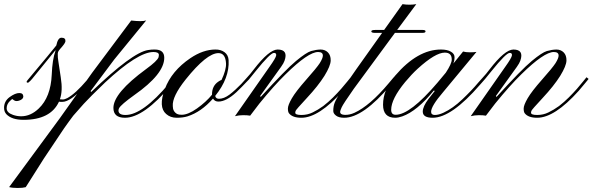

<svg xmlns="http://www.w3.org/2000/svg" viewBox="-144 -578 2914 944"><path d="M158.2 -392.6Q178.7 -392.6 177.7 -376Q177.7 -368.2 163.1 -350.6Q148.4 -334 144.5 -328.1Q140.6 -322.3 140.1 -315.4V-309.6Q139.6 -296.4 142.6 -278.3L154.8 -197.3Q165.5 -130.9 150.4 -89.8Q156.2 -88.9 165 -88.9Q173.8 -88.9 187 -95.7Q226.6 -117.2 283.2 -183.6L294.4 -198.2L305.2 -189.9Q299.3 -184.1 290 -173.8L269.5 -150.4Q201.7 -77.1 162.1 -77.1H153.8Q149.9 -77.1 146 -78.1Q105 11.2 -28.3 11.2Q-86.4 11.2 -112.8 -16.6Q-124 -28.8 -124 -47.9Q-124 -80.6 -96.7 -100.6Q-69.3 -120.6 -48.8 -120.6Q-29.3 -120.6 -29.3 -102.1Q-30.8 -89.4 -50.8 -83Q-57.6 -81.1 -63.5 -81.1Q-69.3 -81.1 -75.2 -85Q-81.1 -88.9 -84 -91.3Q-86.9 -88.4 -91.8 -84.5Q-111.3 -67.9 -111.3 -45.9Q-111.3 -23.9 -80.1 -13.2Q-60.5 -6.3 -40 -6.3Q6.8 -6.3 46.4 -44.4Q105.5 -100.6 110.4 -210.9Q113.3 -285.2 128.4 -327.1Q128.9 -328.6 128.9 -331.5L13.7 -189.9Q3.9 -178.2 -5.4 -171.4Q-11.2 -170.9 -13.2 -174.3Q-14.2 -176.8 -8.8 -183.6Q117.2 -334 132.8 -354.5Q140.6 -392.6 158.2 -392.6Z M637.2 -307.6Q637.2 -322.3 610.4 -322.3Q533.7 -322.3 372.6 -172.4Q297.4 -100.1 268.1 -67.9L216.3 -9.3Q195.8 17.6 170.9 53.2L71.3 202.1L-2.9 319.3Q-15.6 338.9 -17.6 342.3Q-31.7 346.2 -57.6 346.2Q-83.5 346.2 -99.1 341.8L150.4 2.9L308.6 -219.7L501 -477.1Q527.3 -474.1 545.9 -474.1Q564.5 -474.1 574.7 -477.5L417.5 -285.2L301.3 -129.9L304.7 -126Q506.8 -320.3 584 -332Q602.5 -335 617.2 -334.5Q663.6 -334.5 663.6 -293.9Q663.6 -213.9 516.6 -110.8Q450.7 -63.5 441.4 -45.9Q438.5 -40 438.5 -34.7Q438.5 -12.7 473.1 -12.7Q557.1 -12.7 687.5 -168L713.4 -198.2L724.1 -189.9L698.7 -160.6Q562.5 1 470.2 1Q413.6 1 413.6 -47.4Q413.6 -120.6 574.2 -238.3Q629.9 -278.8 635.7 -296.9Q637.2 -302.7 637.2 -307.6Z M749 -13.7Q780.8 -13.7 824.7 -44.9Q868.7 -76.2 898.4 -112.3V-114.3Q898.4 -155.8 929.7 -176.8Q938 -182.6 945.3 -185.1Q968.8 -234.9 967.3 -266.6Q964.4 -316.9 930.2 -316.9Q872.6 -316.9 768.6 -187Q701.7 -103 705.6 -56.2Q705.6 -29.3 727.1 -17.6Q734.9 -13.7 749 -13.7ZM929.7 -78.6Q911.6 -78.6 903.3 -93.3Q845.2 -27.3 777.8 -5.9Q755.4 1 724.6 1Q693.8 1 672.9 -17.6Q633.3 -51.8 666.5 -140.6Q699.7 -229.5 792 -292Q855 -334.5 915 -334.5Q941.4 -335 960 -321.3Q978.5 -307.6 980 -282.2Q984.9 -194.3 914.1 -106.4Q917 -92.3 932.6 -92.3Q957 -92.3 984.4 -112.8Q1011.2 -133.3 1042 -165L1060.5 -185.5Q1068.4 -194.8 1071.8 -198.2L1082.5 -189.9Q1076.2 -184.1 1066.4 -173.3Q1056.6 -162.6 1044.4 -150.4L1018.6 -125Q968.3 -78.6 929.7 -78.6Z M1011.2 -6.8 1180.7 -249Q1212.4 -293.5 1213.9 -305.7Q1215.3 -317.9 1203.1 -317.9Q1185.1 -317.9 1113.3 -228.5L1082 -189.9Q1078.1 -188.5 1074.2 -192.4Q1070.3 -196.3 1071.8 -198.2Q1085.9 -212.9 1103.5 -236.3Q1178.7 -334 1220.7 -334.5Q1274.4 -334.5 1254.9 -279.3Q1251 -267.6 1237.8 -249L1135.3 -106.4L1137.7 -101.1Q1260.7 -236.3 1311.5 -278.3Q1362.3 -320.3 1385.7 -327.1Q1410.2 -334 1432.1 -334.5Q1454.1 -334.5 1468.3 -320.3Q1482.4 -306.2 1481.9 -280.3Q1481.4 -254.4 1451.2 -205.1Q1419.9 -155.3 1365.2 -96.7Q1310.5 -38.1 1309.1 -32.2Q1307.6 -26.4 1307.6 -23.9Q1307.6 -12.7 1337.9 -12.7Q1368.2 -12.7 1393.6 -25.4Q1419.9 -38.1 1445.3 -56.6Q1470.7 -76.2 1493.2 -98.6Q1515.6 -121.1 1533.7 -141.6Q1551.8 -162.1 1564 -177.7Q1576.2 -193.4 1580.6 -198.2L1590.8 -189.9Q1585.9 -184.6 1573.2 -168.5Q1560.5 -152.3 1542 -131.3Q1423.3 1 1337.9 1Q1293.9 1 1276.9 -21Q1271.5 -27.8 1271.5 -44.4Q1271.5 -61 1291 -94.7Q1310.5 -128.4 1361.3 -186Q1412.6 -243.7 1428.2 -267.6Q1443.4 -292 1443.4 -304.7Q1443.4 -322.3 1419.9 -322.3Q1371.6 -322.3 1260.3 -212.9Q1204.1 -158.2 1131.3 -68.8L1085.9 -9.3Q1072.8 -11.7 1051.8 -11.7Q1030.8 -11.7 1011.2 -6.8Z M1528.3 -28.3Q1528.3 -13.7 1551.8 -13.2Q1575.2 -12.7 1598.6 -23.4Q1673.8 -57.6 1766.6 -168L1792 -198.2L1802.7 -189.9L1777.3 -160.6Q1641.1 1 1548.3 1Q1521.5 1 1507.8 -9.8Q1494.1 -20.5 1494.6 -33.2Q1494.6 -56.2 1502 -74.2Q1509.3 -92.3 1532.7 -129.4L1608.9 -239.3L1734.9 -416.5H1696.3Q1681.6 -417 1681.6 -423.8Q1681.6 -430.7 1700.2 -430.7H1744.6L1835 -557.6Q1869.1 -552.2 1902.8 -557.6L1808.6 -430.7H1934.6Q1948.2 -430.7 1948.2 -423.8Q1948.2 -417 1936 -416.5H1797.9L1595.7 -141.6Q1543.9 -67.9 1536.1 -50.8Q1528.3 -33.7 1528.3 -28.3Z M1779.3 -38.1Q1779.3 -13.7 1801.3 -13.7Q1872.6 -13.7 2006.8 -171.4L2047.9 -220.7Q2077.1 -265.1 2077.1 -285.2Q2077.1 -319.3 2043 -319.3Q1996.6 -319.3 1909.7 -240.2Q1879.9 -212.9 1848.1 -174.8Q1779.3 -91.3 1779.3 -38.1ZM1983.4 1Q1934.6 1 1934.6 -29.3Q1934.6 -54.2 1962.9 -91.8L1993.7 -130.9L1988.8 -132.8Q1906.7 -31.7 1834 -5.9Q1814 1 1799.3 1Q1739.3 1 1739.3 -63Q1739.3 -138.2 1799.3 -206.5Q1909.2 -334.5 2023.9 -334.5Q2055.7 -334.5 2073.2 -323.7Q2090.8 -313.5 2090.8 -296.9Q2090.8 -280.3 2085 -265.6L2132.8 -324.7Q2146 -320.8 2166 -320.8Q2186 -320.8 2198.7 -322.8L2034.2 -124.5Q1975.6 -56.2 1975.6 -28.3Q1975.6 -12.7 1994.1 -12.7Q2012.2 -12.7 2036.6 -23.9Q2082 -44.9 2128.4 -88.9Q2174.8 -132.8 2207.5 -171.9L2231 -198.2L2241.2 -189.9L2216.3 -161.6Q2075.7 1 1983.4 1Z M2170.4 -6.8 2339.8 -249Q2371.6 -293.5 2373 -305.7Q2374.5 -317.9 2362.3 -317.9Q2344.2 -317.9 2272.5 -228.5L2241.2 -189.9Q2237.3 -188.5 2233.4 -192.4Q2229.5 -196.3 2231 -198.2Q2245.1 -212.9 2262.7 -236.3Q2337.9 -334 2379.9 -334.5Q2433.6 -334.5 2414.1 -279.3Q2410.2 -267.6 2397 -249L2294.4 -106.4L2296.9 -101.1Q2419.9 -236.3 2470.7 -278.3Q2521.5 -320.3 2544.9 -327.1Q2569.3 -334 2591.3 -334.5Q2613.3 -334.5 2627.4 -320.3Q2641.6 -306.2 2641.1 -280.3Q2640.6 -254.4 2610.4 -205.1Q2579.1 -155.3 2524.4 -96.7Q2469.7 -38.1 2468.3 -32.2Q2466.8 -26.4 2466.8 -23.9Q2466.8 -12.7 2497.1 -12.7Q2527.3 -12.7 2552.7 -25.4Q2579.1 -38.1 2604.5 -56.6Q2629.9 -76.2 2652.3 -98.6Q2674.8 -121.1 2692.9 -141.6Q2710.9 -162.1 2723.1 -177.7Q2735.4 -193.4 2739.7 -198.2L2750 -189.9Q2745.1 -184.6 2732.4 -168.5Q2719.7 -152.3 2701.2 -131.3Q2582.5 1 2497.1 1Q2453.1 1 2436 -21Q2430.7 -27.8 2430.7 -44.4Q2430.7 -61 2450.2 -94.7Q2469.7 -128.4 2520.5 -186Q2571.8 -243.7 2587.4 -267.6Q2602.5 -292 2602.5 -304.7Q2602.5 -322.3 2579.1 -322.3Q2530.8 -322.3 2419.4 -212.9Q2363.3 -158.2 2290.5 -68.8L2245.1 -9.3Q2231.9 -11.7 2210.9 -11.7Q2189.9 -11.7 2170.4 -6.8Z"/></svg>

Font: PinyonScript
Style: Regular
Weight: 400
Designer: Nicole Fally
Foundry: Nicole Fally
Version: Version 1.005